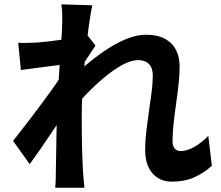

<svg xmlns="http://www.w3.org/2000/svg" viewBox="-20 -831 1040 902"><path d="M975.3 -52.4Q940.5 -20 894.4 1.2Q848.3 22.4 787 22.4Q730.7 22.4 696.3 -16.6Q661.9 -55.7 661.9 -128.5Q661.9 -169.2 667.5 -215.4Q673.1 -261.7 679.8 -308.6Q686.6 -355.5 692.2 -398.2Q697.8 -440.9 697.8 -475.2Q697.8 -512 679.9 -530.2Q662 -548.5 629.7 -548.5Q594.7 -548.5 551.7 -524.4Q508.7 -500.3 463.9 -462.2Q419.1 -424.2 378.4 -380.9Q337.7 -337.5 307.6 -299.1L306.9 -453.1Q325.1 -472.5 354.6 -499.7Q384.1 -526.8 421.4 -556Q458.7 -585.3 500.5 -610.9Q542.4 -636.4 584.9 -652.1Q627.4 -667.8 666.8 -667.8Q720.9 -667.8 755.7 -648.4Q790.5 -629.1 807.2 -595.5Q823.9 -561.8 823.9 -519.7Q823.9 -481.4 819 -435.7Q814.1 -390.1 807.2 -342.9Q800.4 -295.8 795.5 -250Q790.5 -204.3 790.5 -165.7Q790.5 -146.4 800.6 -133.8Q810.6 -121.2 829.2 -121.2Q856.8 -121.2 890.9 -139.8Q924.9 -158.3 958.5 -192.6ZM284.1 -528.5Q267.8 -526.7 242.9 -523.6Q218 -520.5 189.3 -516.8Q160.6 -513.1 131.7 -509.2Q102.8 -505.4 78.1 -502L65.5 -630Q86.8 -629 106.4 -629.5Q126 -630 152.4 -631Q176.4 -632.8 209.5 -636.6Q242.5 -640.4 277.3 -645.4Q312 -650.5 342.2 -656.3Q372.3 -662 388.8 -668L428.6 -616.7Q420.4 -605.1 408.5 -587Q396.5 -568.9 384.6 -550.4Q372.6 -531.8 363.8 -518.4L305.4 -330.4Q289 -306.7 265.3 -271.7Q241.7 -236.7 215.7 -198.1Q189.7 -159.5 164.7 -123.1Q139.6 -86.7 119.6 -59.7L41.3 -169.3Q60 -193.1 84.7 -224.4Q109.4 -255.8 136.2 -291.4Q163.1 -327.1 189.3 -362.5Q215.4 -397.9 237.6 -429.5Q259.8 -461.1 274.8 -484.2L276.9 -510.5ZM272.4 -721.1Q272.4 -742.7 272.3 -765.3Q272.2 -788 267.9 -810.5L413.6 -806.2Q408.3 -782.6 401.7 -739.3Q395.2 -696.1 388.6 -640.1Q382 -584.1 376.4 -522.7Q370.7 -461.2 367.3 -400.2Q363.9 -339.2 363.9 -285.7Q363.9 -245 364.3 -202.9Q364.7 -160.7 366 -116.8Q367.3 -72.9 369.8 -26Q370.8 -13 372.9 10.4Q374.9 33.7 376.7 51H239.3Q241.3 32.9 241.8 10.7Q242.3 -11.5 242.3 -23.5Q243.1 -72.2 243.9 -114.1Q244.7 -156 245.4 -202.8Q246.2 -249.6 247.8 -312.2Q248.6 -335 250.6 -370.5Q252.6 -406.1 255.2 -448.8Q257.8 -491.5 260.9 -535Q264 -578.5 266.6 -617.2Q269.2 -655.9 270.8 -683.6Q272.4 -711.3 272.4 -721.1Z"/></svg>

Font: Noto Sans HK Thin
Style: Regular
Weight: 100
Designer: Ryoko NISHIZUKA 西塚涼子 (kana, bopomofo & ideographs); Paul D. Hunt (Latin, Greek & Cyrillic); Sandoll Communications 산돌커뮤니
Foundry: Adobe
Version: Version 2.004-H2;hotconv 1.0.118;makeotfexe 2.5.65603